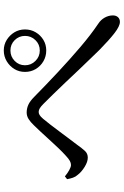

<svg xmlns="http://www.w3.org/2000/svg" viewBox="165 -898 669 1040"><g transform="rotate(-90 500.0 -377.5)"><path d="M747 -462Q715 -462 688.5 -477.5Q662 -493 646.5 -519Q631 -545 631 -577Q631 -609 646.5 -634.5Q662 -660 688.5 -676Q715 -692 747 -692Q779 -692 804.5 -676Q830 -660 845.5 -634.5Q861 -609 861 -577Q861 -545 845.5 -519Q830 -493 804.5 -477.5Q779 -462 747 -462ZM902 -63Q879 -63 841.5 -92Q804 -121 751 -173Q733 -192 704 -221.5Q675 -251 641.5 -286.5Q608 -322 574 -358Q540 -394 509.5 -425Q479 -456 458 -477Q444 -491 434 -497Q424 -503 414 -503Q406 -503 397.5 -498Q389 -493 377 -479Q365 -465 346.5 -441Q328 -417 307.5 -389.5Q287 -362 267.5 -336Q248 -310 235 -293Q218 -269 203.5 -253Q189 -237 167 -237Q144 -237 116.5 -254Q89 -271 73 -292Q63 -303 58 -317.5Q53 -332 50 -349L65 -361Q82 -347 99 -337.5Q116 -328 127 -328Q138 -328 149.5 -334.5Q161 -341 177 -356Q195 -372 218 -396Q241 -420 264.5 -446Q288 -472 309 -494.5Q330 -517 342 -529Q359 -547 375.5 -557.5Q392 -568 411 -568Q433 -568 453 -559Q473 -550 496 -527Q561 -463 630 -398.5Q699 -334 766 -277Q833 -220 891 -181Q913 -167 925 -145.5Q937 -124 937 -101Q937 -84 927.5 -73.5Q918 -63 902 -63ZM747 -497Q780 -497 803 -520.5Q826 -544 826 -577Q826 -610 803 -633Q780 -656 747 -656Q714 -656 690.5 -633Q667 -610 667 -577Q667 -544 690.5 -520.5Q714 -497 747 -497Z"/></g></svg>

Font: Noto Serif HK ExtraLight Medium
Style: Regular
Weight: 500
Version: Version 2.002-H1;hotconv 1.1.0;makeotfexe 2.6.0